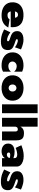

<svg xmlns="http://www.w3.org/2000/svg" viewBox="1662 -2482 845 4208"><g transform="rotate(90 2084.0 -377.5)"><path d="M318 10Q414 10 479.5 -26.5Q545 -63 582 -137L404 -165Q392 -143 368 -131.5Q344 -120 308 -120Q281 -120 262.5 -133Q244 -146 234.5 -170.5Q225 -195 226 -230Q226 -272 234 -298.5Q242 -325 259 -337.5Q276 -350 303 -350Q323 -350 337.5 -341Q352 -332 360 -315Q368 -298 368 -274Q368 -267 364 -257Q360 -247 354 -238L392 -284H136V-190H573Q575 -201 575 -213.5Q575 -226 575 -239Q575 -314 544.5 -365.5Q514 -417 454.5 -443.5Q395 -470 308 -470Q220 -470 158 -441.5Q96 -413 63 -359.5Q30 -306 30 -230Q30 -155 64.5 -101.5Q99 -48 163.5 -19Q228 10 318 10Z M687 -183 624 -46Q666 -24 708 -8Q750 8 796 16.5Q842 25 894 25Q983 25 1030 -11.5Q1077 -48 1077 -130Q1077 -174 1059 -200Q1041 -226 1012 -242Q983 -258 950 -270Q910 -285 885.5 -292Q861 -299 849.5 -306.5Q838 -314 838 -327Q838 -334 844 -340Q850 -346 868 -346Q896 -346 938.5 -328.5Q981 -311 1015 -282L1063 -415Q1029 -431 995 -443Q961 -455 925 -462.5Q889 -470 847 -470Q790 -470 748.5 -454Q707 -438 684 -407.5Q661 -377 661 -334Q661 -288 679 -259Q697 -230 726.5 -213.5Q756 -197 790 -186Q833 -173 853 -164.5Q873 -156 878.5 -149Q884 -142 884 -133Q884 -123 877.5 -116.5Q871 -110 855 -110Q847 -110 825.5 -114Q804 -118 769.5 -133.5Q735 -149 687 -183Z M1328 -230Q1328 -256 1342 -276.5Q1356 -297 1379.5 -309.5Q1403 -322 1430 -322Q1447 -322 1469 -316.5Q1491 -311 1513 -298.5Q1535 -286 1550 -264V-441Q1526 -452 1495.5 -461Q1465 -470 1410 -470Q1328 -470 1264 -441Q1200 -412 1163.5 -358.5Q1127 -305 1127 -230Q1127 -156 1163.5 -102Q1200 -48 1264 -19Q1328 10 1410 10Q1465 10 1495.5 1Q1526 -8 1550 -21V-197Q1535 -176 1515 -163Q1495 -150 1473.5 -144Q1452 -138 1430 -138Q1403 -138 1379.5 -148.5Q1356 -159 1342 -179.5Q1328 -200 1328 -230Z M1630 -230Q1630 -156 1666 -102Q1702 -48 1765 -19Q1828 10 1908 10Q1988 10 2051 -19Q2114 -48 2150 -102Q2186 -156 2186 -230Q2186 -305 2150 -359Q2114 -413 2051 -442Q1988 -471 1908 -471Q1828 -471 1765 -442Q1702 -413 1666 -359Q1630 -305 1630 -230ZM1831 -230Q1831 -258 1842 -277Q1853 -296 1870.5 -306Q1888 -316 1908 -316Q1928 -316 1945.5 -306Q1963 -296 1974 -277Q1985 -258 1985 -230Q1985 -202 1974 -183Q1963 -164 1945.5 -154.5Q1928 -145 1908 -145Q1888 -145 1870.5 -154.5Q1853 -164 1842 -183Q1831 -202 1831 -230Z M2266 -780V0H2461V-780Z M2756 -780H2561V0H2756ZM2861 -280V0H3056V-310Q3056 -365 3042.5 -403Q3029 -441 2995 -461Q2961 -481 2898 -481Q2836 -481 2799 -453.5Q2762 -426 2746 -380.5Q2730 -335 2730 -280H2756Q2756 -303 2763 -317.5Q2770 -332 2783 -339Q2796 -346 2813 -346Q2843 -346 2852 -328.5Q2861 -311 2861 -280Z M3322 -145Q3322 -157 3327 -164.5Q3332 -172 3343.5 -176Q3355 -180 3374 -180Q3404 -180 3432.5 -171Q3461 -162 3478 -147V-226Q3463 -242 3436.5 -252.5Q3410 -263 3376.5 -269Q3343 -275 3307 -275Q3219 -275 3172.5 -237.5Q3126 -200 3126 -134Q3126 -87 3149 -54.5Q3172 -22 3210 -6Q3248 10 3293 10Q3341 10 3379 -6.5Q3417 -23 3439 -54.5Q3461 -86 3461 -130L3445 -190Q3445 -160 3433.5 -141.5Q3422 -123 3404.5 -114.5Q3387 -106 3368 -106Q3356 -106 3345.5 -110.5Q3335 -115 3328.5 -123.5Q3322 -132 3322 -145ZM3221 -298Q3230 -303 3254 -311.5Q3278 -320 3309 -326.5Q3340 -333 3368 -333Q3389 -333 3404 -328.5Q3419 -324 3428 -315.5Q3437 -307 3441 -296Q3445 -285 3445 -272V0H3630V-320Q3630 -370 3599 -404.5Q3568 -439 3515 -457Q3462 -475 3397 -475Q3331 -475 3270.5 -459Q3210 -443 3162 -424Z M3758 -183 3695 -46Q3737 -24 3779 -8Q3821 8 3867 16.5Q3913 25 3965 25Q4054 25 4101 -11.5Q4148 -48 4148 -130Q4148 -174 4130 -200Q4112 -226 4083 -242Q4054 -258 4021 -270Q3981 -285 3956.5 -292Q3932 -299 3920.5 -306.5Q3909 -314 3909 -327Q3909 -334 3915 -340Q3921 -346 3939 -346Q3967 -346 4009.5 -328.5Q4052 -311 4086 -282L4134 -415Q4100 -431 4066 -443Q4032 -455 3996 -462.5Q3960 -470 3918 -470Q3861 -470 3819.5 -454Q3778 -438 3755 -407.5Q3732 -377 3732 -334Q3732 -288 3750 -259Q3768 -230 3797.5 -213.5Q3827 -197 3861 -186Q3904 -173 3924 -164.5Q3944 -156 3949.5 -149Q3955 -142 3955 -133Q3955 -123 3948.5 -116.5Q3942 -110 3926 -110Q3918 -110 3896.5 -114Q3875 -118 3840.5 -133.5Q3806 -149 3758 -183Z"/></g></svg>

Font: Jost Black
Style: Regular
Weight: 900
Version: Version 3.710